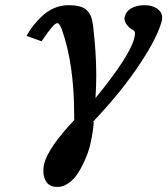

<svg xmlns="http://www.w3.org/2000/svg" viewBox="-20 -465 652 748"><path d="M610.8 -386.2Q596.2 -323.7 525.1 -216.1Q454.1 -108.4 339.8 12.2L345.2 8.8Q343.3 45.9 332 96.2Q329.1 109.4 323.2 127.2Q317.4 145 305.7 169.9Q293.9 194.8 280.3 214.8Q266.6 234.9 246.3 249Q226.1 263.2 204.1 263.2Q174.3 263.2 161.6 245.1Q148.9 227.1 148.9 201.2Q148.9 185.5 151.9 173.8Q168.5 108.4 272.9 -1L269 2V-15.1Q269 -217.3 220.2 -352.1Q211.4 -375 203.1 -375Q189 -375 142.1 -304.2L83 -325.2Q95.2 -346.7 110.1 -365.7Q125 -384.8 145.3 -403.6Q165.5 -422.4 191.7 -433.6Q217.8 -444.8 246.1 -444.8Q274.9 -444.8 293.7 -439Q312.5 -433.1 322.3 -420.9Q332 -408.7 336.2 -396Q340.3 -383.3 342.8 -362.8Q355 -257.3 355 -174.8Q355 -131.3 352.1 -83Q485.8 -246.6 502.9 -315.9Q505.9 -327.6 505.9 -334Q505.9 -343.3 500 -347.2Q487.3 -353 476.1 -366.2Q464.8 -379.4 464.8 -393.1Q464.8 -394 465.3 -396Q465.8 -397.9 465.8 -398.9Q471.2 -421.9 492.4 -433.3Q513.7 -444.8 543 -444.8Q573.2 -444.8 592.5 -431.2Q611.8 -417.5 611.8 -396Q611.8 -394.5 611.3 -391.4Q610.8 -388.2 610.8 -386.2Z"/></svg>

Font: Linux Libertine G
Style: Semibold Italic
Weight: 600
Italic angle: -11.5°
Designer: Philipp H. Poll
Foundry: Philipp H. Poll
Version: Version 5.1.1